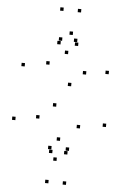

<svg xmlns="http://www.w3.org/2000/svg" viewBox="-66 -936 752 1141"><g transform="rotate(5 310.0 -365.0)"><path d="M266.9 159.2V139.2H246.9V159.2ZM371.9 159.2V139.2H351.9V159.2ZM371.9 -43.4V-63.4H351.9V-43.4ZM266.9 -43.4V-63.4H246.9V-43.4ZM371.9 -869.2V-889.2H351.9V-869.2ZM266.9 -869.2V-889.2H246.9V-869.2ZM266.9 -669.2V-689.2H246.9V-669.2ZM371.9 -669.2V-689.2H351.9V-669.2ZM364.3 -691.6V-711.6H344.3V-691.6ZM274.5 -691.6V-711.6H254.5V-691.6ZM274.5 -21V-41H254.5V-21ZM364.3 -21V-41H344.3V-21ZM334.7 -731.6V-751.6H314.7V-731.6ZM66.4 -520.5V-540.5H46.4V-520.5ZM273.5 -298.4V-318.4H253.5V-298.4ZM425.3 -182V-202H405.3V-182ZM313.7 -98.2V-118.2H293.7V-98.2ZM179.9 -219.1V-239.1H159.9V-219.1ZM38.8 -197.8V-217.8H18.8V-197.8ZM303.7 22.4V2.4H283.7V22.4ZM578.7 -203.8V-223.8H558.7V-203.8ZM351.5 -427.1V-447.1H331.5V-427.1ZM211.9 -543.6V-563.6H191.9V-543.6ZM316.7 -615.5V-635.5H296.7V-615.5ZM433.8 -504.1V-524.1H413.8V-504.1ZM567.6 -517.8V-537.8H547.6V-517.8Z"/></g></svg>

Font: Monaspace Radon Dots Var
Style: Regular
Weight: 400
Designer: Riley Cran and the Lettermatic Team
Version: Version 1.100 (Monaspace Radon Dots)